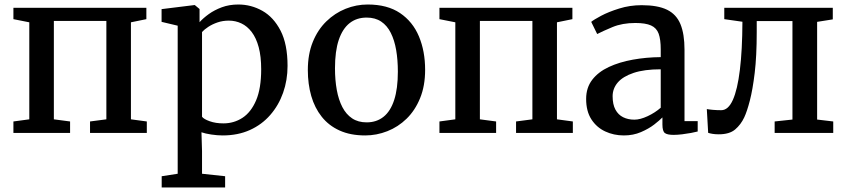

<svg xmlns="http://www.w3.org/2000/svg" viewBox="-20 -590 3756 852"><path d="M39.5 0V-51L110 -60.5V-491L39.5 -505V-555.5H629.5V-505L561 -491V-60.5L631.5 -51V0H379.5V-51L452 -60.5V-497H219V-60.5L291 -51V0Z M697.5 242V192L768.5 181V-476L697 -493V-549.5L842.5 -567.5H844.5L865.5 -550V-491.5Q881.5 -509.5 906.5 -527.5Q931.5 -545.5 964.5 -557.8Q997.5 -570 1037.5 -570Q1094.5 -570 1144.2 -542Q1194 -514 1225 -454Q1256 -394 1256 -297.5Q1256 -234 1236.2 -178.2Q1216.5 -122.5 1179.2 -79.8Q1142 -37 1088.8 -13Q1035.5 11 968 11Q944.5 11 917.8 7Q891 3 874 -3L876.5 80.5V181L979 192V242ZM971.5 -42.5Q1018 -42.5 1056 -67.2Q1094 -92 1116.5 -144.8Q1139 -197.5 1139 -282.5Q1139 -339.5 1128 -380.5Q1117 -421.5 1097 -447.8Q1077 -474 1051 -486.2Q1025 -498.5 995.5 -498.5Q968.5 -498.5 945.2 -490.5Q922 -482.5 904.2 -470.8Q886.5 -459 876.5 -448V-72Q884 -61.5 910.5 -52Q937 -42.5 971.5 -42.5Z M1346 -279Q1346 -349.5 1368 -403.8Q1390 -458 1428 -495Q1466 -532 1513.5 -551Q1561 -570 1611.5 -570Q1699 -570 1755.2 -532Q1811.5 -494 1839 -428.5Q1866.5 -363 1866.5 -280Q1866.5 -209 1844.2 -154.5Q1822 -100 1784.2 -63.2Q1746.5 -26.5 1698.8 -7.8Q1651 11 1600.5 11Q1535 11 1487 -10.8Q1439 -32.5 1407.8 -71.8Q1376.5 -111 1361.2 -164Q1346 -217 1346 -279ZM1607 -47Q1651 -47 1682 -71.8Q1713 -96.5 1729.2 -146.5Q1745.5 -196.5 1745.5 -272Q1745.5 -324 1738 -367.8Q1730.5 -411.5 1714.2 -444Q1698 -476.5 1671.5 -494.2Q1645 -512 1607 -512Q1562.5 -512 1531.2 -487.2Q1500 -462.5 1483.2 -412.8Q1466.5 -363 1466.5 -287Q1466.5 -234.5 1474.5 -190.8Q1482.5 -147 1499.2 -114.8Q1516 -82.5 1542.5 -64.8Q1569 -47 1607 -47Z M1930 0V-51L2000.5 -60.5V-491L1930 -505V-555.5H2520V-505L2451.5 -491V-60.5L2522 -51V0H2270V-51L2342.5 -60.5V-497H2109.5V-60.5L2181.5 -51V0Z M2748.5 11Q2703.5 11 2665.5 -6.8Q2627.5 -24.5 2604.2 -60.5Q2581 -96.5 2581 -151Q2581 -201 2608 -236Q2635 -271 2681.8 -292.8Q2728.5 -314.5 2788 -325.2Q2847.5 -336 2912 -336.5V-371Q2912 -415 2902.8 -440.5Q2893.5 -466 2869 -477Q2844.5 -488 2799.5 -488Q2741.5 -488 2697.8 -469.8Q2654 -451.5 2630 -439L2603.5 -493Q2614 -502 2647.2 -519.8Q2680.5 -537.5 2727.8 -552.2Q2775 -567 2827.5 -567Q2898.5 -567 2940 -546.8Q2981.5 -526.5 2999.5 -482.8Q3017.5 -439 3017.5 -369.5V-52.5H3076V-6.5Q3065 -3.5 3046.2 0Q3027.5 3.5 3006.8 6Q2986 8.5 2969 8.5Q2941.5 8.5 2930.5 0.5Q2919.5 -7.5 2919.5 -37.5V-69Q2907 -56 2882.8 -37.2Q2858.5 -18.5 2824.2 -3.8Q2790 11 2748.5 11ZM2795 -59Q2821 -59 2854 -74.5Q2887 -90 2912 -112V-282.5Q2839 -282.5 2791.5 -266.5Q2744 -250.5 2721.2 -223.8Q2698.5 -197 2698.5 -163Q2698.5 -126.5 2711 -103.5Q2723.5 -80.5 2745.2 -69.8Q2767 -59 2795 -59Z M3169.5 6Q3154 6 3142 4Q3130 2 3122.5 -0.5L3116.5 -106Q3127 -104 3144.2 -102.5Q3161.5 -101 3180.5 -101Q3211.5 -101 3232 -146.5Q3252.5 -192 3263.2 -279.8Q3274 -367.5 3274.5 -493.5L3194 -505V-555.5H3675.5V-504L3606 -493V-59.5L3677.5 -51V0H3417.5V-51L3496.5 -59.5V-496.5H3338V-448Q3338 -341 3329 -266.5Q3320 -192 3307.5 -143.8Q3295 -95.5 3282.5 -69Q3267.5 -37 3242.2 -15.5Q3217 6 3169.5 6Z"/></svg>

Font: Merriweather Medium
Style: Regular
Weight: 500
Version: Version 2.100